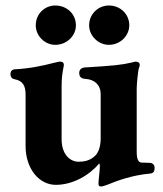

<svg xmlns="http://www.w3.org/2000/svg" viewBox="-20 -657 591 698"><path d="M181 -494C223 -494 256 -527 256 -565C256 -606 223 -637 181 -637C142 -637 110 -606 110 -565C110 -527 142 -494 181 -494ZM376 -494C417 -494 450 -527 450 -565C450 -606 417 -637 376 -637C337 -637 304 -606 304 -565C304 -527 337 -494 376 -494ZM346 21C354 21 363 17 372 14C408 -1 461 -20 525 -26C539 -27 542 -35 542 -47C542 -58 535 -65 523 -65L495 -66C486 -66 477 -73 477 -104V-336C477 -353 482 -398 484 -406C486 -412 488 -417 488 -421C488 -429 482 -433 473 -433C470 -433 464 -431 460 -430C422 -421 392 -418 292 -412C279 -412 268 -406 268 -392C268 -376 277 -371 292 -370C323 -368 346 -349 346 -314V-153C346 -118 334 -98 326 -91C308 -73 286 -69 265 -69C230 -70 204 -101 204 -150V-342C204 -372 206 -388 212 -419C213 -429 207 -433 199 -433C192 -433 185 -430 178 -429C131 -417 89 -408 33 -405C23 -404 18 -397 18 -388C18 -376 25 -370 33 -369C64 -363 73 -344 73 -313V-126C73 -45 121 15 183 15C245 15 305 -20 341 -63C342 -62 343 -57 343 -52C343 -37 338 -4 338 11C338 18 341 21 346 21Z"/></svg>

Font: EB Garamond
Style: Bold
Weight: 700
Designer: Georg Duffner and Octavio Pardo
Foundry: Georg Duffner
Version: Version 1.000;PS 001.000;hotconv 1.0.88;makeotf.lib2.5.64775